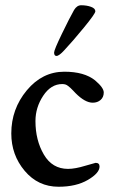

<svg xmlns="http://www.w3.org/2000/svg" viewBox="-20 -703 432 731"><path d="M225 -512Q205 -490 195 -490Q186 -490 186 -503Q186 -513 215.5 -574Q245 -635 262 -665Q273 -683 289 -683Q310 -683 326.5 -677Q343 -671 343 -660Q343 -651 299.5 -598Q256 -545 225 -512ZM203 8Q125 8 74 -52.5Q23 -113 23 -195Q23 -288 82 -359Q141 -430 225 -430Q301 -430 342 -397Q375 -369 375 -351Q375 -333 363 -322.5Q351 -312 333 -312Q304 -312 268 -348Q266 -350 259 -357.5Q252 -365 248.5 -368Q245 -371 239.5 -375.5Q234 -380 228.5 -381.5Q223 -383 217 -383Q174 -383 144.5 -338.5Q115 -294 115 -242Q115 -169 147 -114.5Q179 -60 239 -60Q266 -60 305 -72L344 -83Q359 -83 359 -69Q359 -44 314.5 -18Q270 8 203 8Z"/></svg>

Font: EB Garamond 08
Style: Regular
Weight: 400
Version: Version 0.016 ; ttfautohint (v1.5)